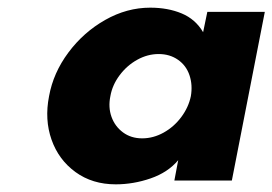

<svg xmlns="http://www.w3.org/2000/svg" viewBox="-20 -471 711 501"><path d="M108 -220Q119 -281 158.5 -334Q198 -387 254.5 -419Q311 -451 372 -451Q418 -451 454 -436Q490 -421 510 -387L521 -440H671L585 0H435L445 -53Q418 -21 373 -5.5Q328 10 282 10Q221 10 177 -22Q133 -54 114.5 -106.5Q96 -159 108 -220ZM478 -220Q483 -249 474.5 -274.5Q466 -300 444.5 -315Q423 -330 394 -330Q365 -330 338 -315Q311 -300 292 -274.5Q273 -249 268 -220Q262 -191 271 -166Q280 -141 301 -125.5Q322 -110 351 -110Q380 -110 407 -125Q434 -140 453 -165.5Q472 -191 478 -220Z"/></svg>

Font: Teachers[wght] Italic
Style: Regular
Weight: 400
Designer: Alfredo Marco Pradil & Chank Diesel
Version: Version 1.000;Glyphs 3.1.2 (3151)